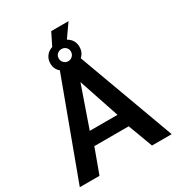

<svg xmlns="http://www.w3.org/2000/svg" viewBox="-216 -1067 1104 1200"><g transform="rotate(-30 336.0 -467.0)"><path d="M413.1 -694.8 668 0H525.9L460 -176.8H211.9L147 0H4.9L262.2 -694.8Q231.9 -720.2 231.9 -761.2Q231.9 -791.5 248.5 -813.7Q265.1 -835.9 293.9 -845.2L337.9 -934.1H462.9L396 -838.9Q441.9 -813 441.9 -761.2Q441.9 -720.7 413.1 -694.8ZM293 -762.2Q293 -744.1 305.7 -731Q318.4 -717.8 336.9 -717.8Q355 -717.8 367.9 -730.7Q380.9 -743.7 380.9 -762.2Q380.9 -780.8 368.2 -793Q355.5 -805.2 336.9 -805.2Q318.4 -805.2 305.7 -793Q293 -780.8 293 -762.2ZM234.9 -273.9H435.1L336.9 -566.9Z"/></g></svg>

Font: Rawline
Style: Bold
Weight: 700
Designer: Matt McInerney, Pablo Impallari, Rodrigo Fuenzalida
Foundry: Matt McInerney, Pablo Impallari, Rodrigo Fuenzalida
Version: Version 4.020;PS 004.020;hotconv 1.0.88;makeotf.lib2.5.64775